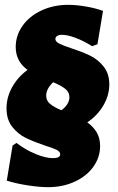

<svg xmlns="http://www.w3.org/2000/svg" viewBox="-20 -679 486 794"><path d="M394 -75Q394 -29 366.5 10Q339 49 289.5 72Q240 95 179 95Q143 95 94.5 87.5Q46 80 8 68L32 -77L48 -88Q86 -59 127.5 -42Q169 -25 199 -25Q229 -25 229 -41Q229 -52 214 -59.5Q199 -67 166 -77Q119 -93 87 -108.5Q55 -124 31 -154Q7 -184 7 -231Q7 -277 30.5 -319Q54 -361 94 -390Q45 -425 45 -485Q45 -532 73 -572Q101 -612 151 -635.5Q201 -659 262 -659Q296 -659 336 -652Q376 -645 406 -634L383 -496L361 -488Q326 -510 292.5 -522.5Q259 -535 237 -535Q223 -535 216 -530Q209 -525 209 -518Q209 -507 224.5 -499Q240 -491 273 -480Q319 -465 351.5 -449.5Q384 -434 408 -404.5Q432 -375 432 -330Q432 -285 407.5 -243Q383 -201 341 -173Q366 -155 380 -131.5Q394 -108 394 -75ZM234 -223Q267 -248 267 -277Q267 -298 250 -311.5Q233 -325 200 -339Q171 -312 171 -283Q171 -263 187 -249.5Q203 -236 234 -223Z"/></svg>

Font: Luna Sans Black
Style: Regular
Weight: 900
Designer: Juan Pablo del Peral
Foundry: Huerta Tipografica
Version: Version 2.001; ttfautohint (v1.5)